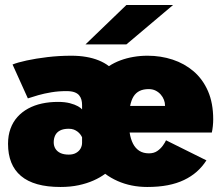

<svg xmlns="http://www.w3.org/2000/svg" viewBox="-20 -734 890 765"><path d="M221 11Q168 11 128.8 0Q89.5 -11 63.5 -33Q37.5 -55 24.8 -87Q12 -119 12 -161Q12 -194.5 21.8 -221.2Q31.5 -248 49.5 -268Q67.5 -288 92.2 -301.5Q117 -315 147 -321.5Q177 -328 211 -328Q238.5 -328 258.5 -322.8Q278.5 -317.5 290.8 -310.5Q303 -303.5 307 -298V-316Q307 -326.5 304.5 -336.2Q302 -346 295.5 -354Q289 -362 276.8 -366.5Q264.5 -371 245 -371Q212.5 -371 184.2 -366.2Q156 -361.5 132.5 -354.8Q109 -348 91 -342L30 -477Q49.5 -485 86.2 -493Q123 -501 169.2 -506.5Q215.5 -512 264 -512Q296.5 -512 323.8 -507.2Q351 -502.5 373.8 -493.2Q396.5 -484 414 -470.5Q435.5 -484.5 459.8 -493.5Q484 -502.5 511.2 -507.2Q538.5 -512 568 -512Q620.5 -512 667.8 -496.5Q715 -481 751.5 -449.8Q788 -418.5 808.8 -370.8Q829.5 -323 829.5 -258.5Q829.5 -245.5 828 -231.2Q826.5 -217 824 -206H496.5Q500.5 -180 510 -161.5Q519.5 -143 535.2 -133Q551 -123 573.5 -123Q593 -123 606.5 -132.2Q620 -141.5 628.8 -153.8Q637.5 -166 641.5 -175L802.5 -95Q786 -69.5 764 -50Q742 -30.5 713.2 -16.8Q684.5 -3 648.2 4Q612 11 566.5 11Q534.5 11 504.8 5Q475 -1 448.5 -12.8Q422 -24.5 399 -41.5Q379 -26.5 352.5 -14.8Q326 -3 293.2 4Q260.5 11 221 11ZM254 -118Q271.5 -118 283.2 -124.8Q295 -131.5 301 -142.2Q307 -153 307 -165V-187Q304.5 -192.5 300 -198.5Q295.5 -204.5 289 -209.5Q282.5 -214.5 274 -217.8Q265.5 -221 254 -221Q232.5 -221 219.2 -214Q206 -207 200 -194.8Q194 -182.5 194 -167Q194 -152.5 200.8 -141.5Q207.5 -130.5 220.8 -124.2Q234 -118 254 -118ZM498.5 -312H637.5V-314Q637.5 -325 633.2 -336.2Q629 -347.5 620.5 -357.2Q612 -367 600 -373Q588 -379 572.5 -379Q551.5 -379 536.5 -371.8Q521.5 -364.5 512.2 -349.8Q503 -335 498.5 -312ZM483.5 -557H320.5L483.5 -714H669.5Z"/></svg>

Font: Trispace Thin ExtraBold
Style: Regular
Weight: 800
Version: Version 1.210